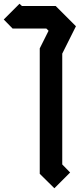

<svg xmlns="http://www.w3.org/2000/svg" viewBox="-32 -872 425 1024"><path d="M72 -852 85 -840H265L373 -732L300 -586V5L342 48L258 132L180 55V-614L227 -708L215 -720H35L-12 -768Z"/></svg>

Font: SOV_raksil
Style: Book
Weight: 400
Version: Version 1.00